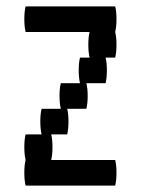

<svg xmlns="http://www.w3.org/2000/svg" viewBox="-20 -580 440 600"><path d="M340 -400H310Q314 -384 314 -360Q314 -337 310 -320H250Q254 -304 254 -280Q254 -257 250 -240H190Q194 -224 194 -200Q194 -177 190 -160H140Q144 -144 144 -120Q144 -97 140 -80H340Q344 -64 344 -40Q344 -17 340 0H60Q56 -17 56 -40Q56 -64 60 -80Q56 -97 56 -120Q56 -144 60 -160H110Q106 -177 106 -200Q106 -224 110 -240H170Q166 -257 166 -280Q166 -304 170 -320H230Q226 -337 226 -360Q226 -384 230 -400H260Q256 -417 256 -440Q256 -464 260 -480H60Q56 -497 56 -520Q56 -544 60 -560H340Q344 -544 344 -520Q344 -497 340 -480Q344 -464 344 -440Q344 -417 340 -400Z"/></svg>

Font: VT323
Style: Regular
Weight: 400
Monospace: yes
Designer: Peter Hull
Version: Version 2.000